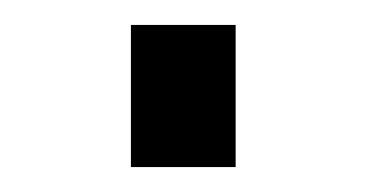

<svg xmlns="http://www.w3.org/2000/svg" viewBox="-20 -134 294 154"><path d="M85 0H169V-114H85Z"/></svg>

Font: Finlandica
Style: Regular
Weight: 400
Designer: Niklas Ekholm, Juho Hiilivirta, Jaakko Suomalainen
Foundry: Helsinki Type Studio
Version: Version 2.000;Glyphs 3.2 (3202)